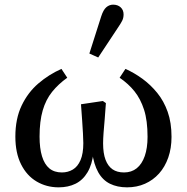

<svg xmlns="http://www.w3.org/2000/svg" viewBox="-20 -792 803 825"><path d="M232 13Q180 13 137.5 -12Q95 -37 70.5 -86Q46 -135 46 -205Q46 -282 73 -338.5Q100 -395 145 -433.5Q190 -472 244 -496L269 -458Q231 -431 204 -397.5Q177 -364 163.5 -317.5Q150 -271 150 -205Q150 -155 160.5 -120.5Q171 -86 192 -68.5Q213 -51 246 -51Q272 -51 293 -63.5Q314 -76 326 -104Q338 -132 338 -177Q338 -194 336.5 -218.5Q335 -243 333 -274.5Q331 -306 328 -344L422 -358L435 -349Q433 -314 430 -281.5Q427 -249 425 -221.5Q423 -194 423 -176Q423 -133 433.5 -105.5Q444 -78 463.5 -64.5Q483 -51 513 -51Q545 -51 567.5 -69Q590 -87 602 -121.5Q614 -156 614 -204Q614 -274 599 -320.5Q584 -367 558 -399.5Q532 -432 494 -458L519 -496Q557 -479 592 -453.5Q627 -428 655.5 -393Q684 -358 700.5 -311.5Q717 -265 717 -204Q717 -155 703 -115Q689 -75 663.5 -46.5Q638 -18 603 -2.5Q568 13 526 13Q484 13 452.5 -2.5Q421 -18 402 -52Q383 -86 376 -138H382Q376 -85 356 -51.5Q336 -18 304.5 -2.5Q273 13 232 13ZM364 -562 415 -722Q424 -750 437 -761Q450 -772 466 -772Q486 -772 498.5 -760.5Q511 -749 511 -730Q511 -715 505 -703Q499 -691 486 -672L402 -545Z"/></svg>

Font: Source Serif 4 18pt Medium
Style: Regular
Weight: 500
Designer: Frank Grießhammer
Foundry: Adobe Systems Incorporated
Version: Version 4.004;hotconv 1.0.116;makeotfexe 2.5.65601